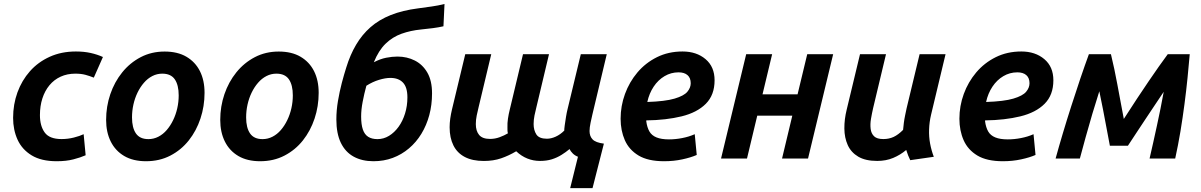

<svg xmlns="http://www.w3.org/2000/svg" viewBox="-20 -796 6030 964"><path d="M264.5 13.5Q187.5 13.5 139.1 -15.9Q90.8 -45.2 68.2 -94.6Q45.8 -144 45.8 -204Q45.8 -272 67.6 -332.1Q89.5 -392.2 130.4 -438.4Q171.2 -484.5 229.8 -511Q288.2 -537.5 361 -537.5Q402 -537.5 435.4 -530Q468.8 -522.5 496.8 -509.8L451 -406.2Q430.5 -414.5 408.8 -420.4Q387 -426.2 358.2 -426.2Q317.5 -426.2 284.5 -411.1Q251.5 -396 228.2 -367.9Q205 -339.8 192.8 -301.8Q180.5 -263.8 180.5 -218Q180.5 -163.8 204.4 -130.8Q228.2 -97.8 289 -97.8Q321 -97.8 350.9 -105.4Q380.8 -113 400 -122.2L410 -16.5Q384 -5 348.2 4.2Q312.5 13.5 264.5 13.5Z M713.2 13.5Q648.5 13.5 603.9 -12.6Q559.2 -38.8 536 -85.5Q512.8 -132.2 512.8 -194Q512.8 -261.5 533.8 -323Q554.8 -384.5 593.6 -432.6Q632.5 -480.8 686.5 -509Q740.5 -537.2 806.5 -537.2Q871.5 -537.2 916 -511.1Q960.5 -485 983.8 -438.8Q1007 -392.5 1007 -330Q1007 -262.5 986.5 -200.9Q966 -139.2 927.9 -91.1Q889.8 -43 835.4 -14.8Q781 13.5 713.2 13.5ZM725 -97.5Q751.5 -97.5 775 -109.5Q798.5 -121.5 817.1 -143.1Q835.8 -164.8 849.2 -192.6Q862.8 -220.5 870 -252.4Q877.2 -284.2 877.2 -317.2Q877.2 -369.2 857.5 -397.8Q837.8 -426.2 794.8 -426.2Q768.2 -426.2 744.9 -414.2Q721.5 -402.2 702.8 -380.6Q684 -359 670.5 -331.1Q657 -303.2 649.9 -271.4Q642.8 -239.5 642.8 -206.5Q642.8 -154.5 662.5 -126Q682.2 -97.5 725 -97.5Z M1286.2 13.5Q1221.5 13.5 1176.9 -12.6Q1132.2 -38.8 1109 -85.5Q1085.8 -132.2 1085.8 -194Q1085.8 -261.5 1106.8 -323Q1127.8 -384.5 1166.6 -432.6Q1205.5 -480.8 1259.5 -509Q1313.5 -537.2 1379.5 -537.2Q1444.5 -537.2 1489 -511.1Q1533.5 -485 1556.8 -438.8Q1580 -392.5 1580 -330Q1580 -262.5 1559.5 -200.9Q1539 -139.2 1500.9 -91.1Q1462.8 -43 1408.4 -14.8Q1354 13.5 1286.2 13.5ZM1298 -97.5Q1324.5 -97.5 1348 -109.5Q1371.5 -121.5 1390.1 -143.1Q1408.8 -164.8 1422.2 -192.6Q1435.8 -220.5 1443 -252.4Q1450.2 -284.2 1450.2 -317.2Q1450.2 -369.2 1430.5 -397.8Q1410.8 -426.2 1367.8 -426.2Q1341.2 -426.2 1317.9 -414.2Q1294.5 -402.2 1275.8 -380.6Q1257 -359 1243.5 -331.1Q1230 -303.2 1222.9 -271.4Q1215.8 -239.5 1215.8 -206.5Q1215.8 -154.5 1235.5 -126Q1255.2 -97.5 1298 -97.5Z M1855 13.5Q1797.8 13.5 1755.8 -9.5Q1713.8 -32.5 1691.2 -79.2Q1668.8 -126 1668.8 -196.2Q1668.8 -241.8 1676.8 -288.9Q1684.8 -336 1696.2 -379.8Q1707.8 -423.5 1718.5 -457Q1738 -520.8 1767.8 -571.2Q1797.5 -621.8 1840.2 -659.4Q1883 -697 1942 -720.5Q2001 -744 2079.2 -754Q2115.8 -759 2147.9 -763.5Q2180 -768 2211.8 -776L2206.5 -664Q2182.2 -658.5 2154.2 -654.8Q2126.2 -651 2094.2 -648Q2041.2 -642.8 1996.1 -626.6Q1951 -610.5 1916 -576.6Q1881 -542.8 1857 -483.5Q1889 -500.2 1919 -506.1Q1949 -512 1975.5 -512Q2023.5 -512 2063 -491.9Q2102.5 -471.8 2125.9 -431Q2149.2 -390.2 2149.2 -327.2Q2149.2 -269.5 2135.4 -218Q2121.5 -166.5 2095.6 -124.1Q2069.8 -81.8 2033.2 -50.9Q1996.8 -20 1951.8 -3.2Q1906.8 13.5 1855 13.5ZM1875.2 -97.5Q1906.2 -97.5 1933.2 -114Q1960.2 -130.5 1981 -159.1Q2001.8 -187.8 2013.6 -225.9Q2025.5 -264 2025.5 -307.2Q2025.5 -358 2003.2 -381.4Q1981 -404.8 1940 -404.8Q1915 -404.8 1883 -395.1Q1851 -385.5 1819.5 -365.5Q1808.2 -324 1800.8 -284.6Q1793.2 -245.2 1793.2 -211.2Q1793.2 -170.8 1801.9 -145.6Q1810.5 -120.5 1828.8 -109Q1847 -97.5 1875.2 -97.5Z M2842.8 148.5 2881.8 -9Q2866.5 -14.8 2855.9 -25.4Q2845.2 -36 2839.5 -47.5Q2821.5 -32.2 2799.2 -18.4Q2777 -4.5 2750.8 3.8Q2724.5 12 2691.2 12Q2658 12 2627.9 0Q2597.8 -12 2571.8 -36.5Q2534.8 -14.5 2496 -1.1Q2457.2 12.2 2409.2 12.2Q2352 12.2 2313.8 -7.8Q2275.5 -27.8 2256.5 -66Q2237.5 -104.2 2237.5 -157.2Q2237.5 -177.8 2240.6 -200.5Q2243.8 -223.2 2249.2 -246L2316 -524H2446.5L2382.8 -257Q2378 -238.5 2373.5 -216.2Q2369 -194 2369 -173.2Q2369 -138.5 2385.6 -118.5Q2402.2 -98.5 2440.5 -98.5Q2465.2 -98.5 2488.6 -107.1Q2512 -115.8 2530 -126.5Q2528 -134.8 2527.9 -142.5Q2527.8 -150.2 2527.8 -157.2Q2527 -177.8 2530.4 -200.5Q2533.8 -223.2 2539.5 -246L2606 -524H2736.5L2673 -257Q2668 -238.5 2663.6 -216.2Q2659.2 -194 2659.2 -173.2Q2659.2 -142.5 2673 -121Q2686.8 -99.5 2726 -99.5Q2747.2 -99.5 2770.1 -109.9Q2793 -120.2 2813 -140.2Q2812.8 -147 2815.4 -166.8Q2818 -186.5 2821.8 -209.1Q2825.5 -231.8 2829.2 -246.2L2896.2 -524H3026.5L2954.5 -222Q2950.5 -204.8 2945.2 -180Q2940 -155.2 2940 -138.2Q2940 -111.8 2955.5 -95.9Q2971 -80 3012 -74.8L2955 148.5Z M3314 13.5Q3234 13.5 3186.2 -15.1Q3138.5 -43.8 3117.2 -92.1Q3096 -140.5 3096 -199.8Q3096 -264 3117.9 -324.1Q3139.8 -384.2 3180.5 -432.4Q3221.2 -480.5 3278.6 -509Q3336 -537.5 3407 -537.5Q3477 -537.5 3522.4 -499.1Q3567.8 -460.8 3567.8 -393Q3567.8 -319 3523.8 -274.9Q3479.8 -230.8 3402.1 -211.8Q3324.5 -192.8 3224.8 -191.5Q3224.8 -190.5 3224.8 -189.4Q3224.8 -188.2 3224.8 -187.2Q3229 -156 3240.6 -135.9Q3252.2 -115.8 3276.4 -106Q3300.5 -96.2 3338.8 -96.2Q3371.5 -96.2 3405.1 -102.8Q3438.8 -109.2 3468.2 -122.2L3478.2 -18Q3449 -5.2 3406 4.1Q3363 13.5 3314 13.5ZM3230 -284Q3320 -287 3366.9 -300.9Q3413.8 -314.8 3430.9 -335.1Q3448 -355.5 3448 -378Q3448 -404.8 3431.9 -418.8Q3415.8 -432.8 3387 -432.8Q3348.8 -432.8 3316.5 -413.6Q3284.2 -394.5 3261.9 -360.9Q3239.5 -327.2 3230 -284Z M3600.2 0 3726.5 -524H3856.8L3808.5 -322.5H3984.5L4033 -524H4163.2L4037 0H3906.5L3958 -215.2H3782L3730.5 0Z M4384.5 12Q4325.5 12 4289.2 -9.4Q4253 -30.8 4236.4 -67.6Q4219.8 -104.5 4219.4 -150.8Q4219 -197 4231.2 -246L4298 -524H4428.5L4364 -254Q4357.8 -227 4353.1 -199.6Q4348.5 -172.2 4351.4 -148.9Q4354.2 -125.5 4368.8 -111.6Q4383.2 -97.8 4415 -97.8Q4443.5 -97.8 4466.8 -108.6Q4490 -119.5 4514.2 -143.8Q4515.8 -161 4518.1 -179.5Q4520.5 -198 4524.5 -217Q4528.5 -236 4531.8 -251.8L4597.2 -524H4727.5L4654.8 -220.2Q4646 -183.2 4644.8 -146.1Q4643.5 -109 4650 -74.5Q4656.5 -40 4668.5 -8.8L4550.2 8.2Q4544.2 -3.8 4539.4 -16.1Q4534.5 -28.5 4530 -43Q4500.5 -18.2 4464.5 -3.1Q4428.5 12 4384.5 12Z M5015 13.5Q4935 13.5 4887.2 -15.1Q4839.5 -43.8 4818.2 -92.1Q4797 -140.5 4797 -199.8Q4797 -264 4818.9 -324.1Q4840.8 -384.2 4881.5 -432.4Q4922.2 -480.5 4979.6 -509Q5037 -537.5 5108 -537.5Q5178 -537.5 5223.4 -499.1Q5268.8 -460.8 5268.8 -393Q5268.8 -319 5224.8 -274.9Q5180.8 -230.8 5103.1 -211.8Q5025.5 -192.8 4925.8 -191.5Q4925.8 -190.5 4925.8 -189.4Q4925.8 -188.2 4925.8 -187.2Q4930 -156 4941.6 -135.9Q4953.2 -115.8 4977.4 -106Q5001.5 -96.2 5039.8 -96.2Q5072.5 -96.2 5106.1 -102.8Q5139.8 -109.2 5169.2 -122.2L5179.2 -18Q5150 -5.2 5107 4.1Q5064 13.5 5015 13.5ZM4931 -284Q5021 -287 5067.9 -300.9Q5114.8 -314.8 5131.9 -335.1Q5149 -355.5 5149 -378Q5149 -404.8 5132.9 -418.8Q5116.8 -432.8 5088 -432.8Q5049.8 -432.8 5017.5 -413.6Q4985.2 -394.5 4962.9 -360.9Q4940.5 -327.2 4931 -284Z M5280 0Q5295.8 -57.8 5316 -125.5Q5336.2 -193.2 5358.9 -263.9Q5381.5 -334.5 5404.1 -401.4Q5426.8 -468.2 5447.2 -524H5557.8Q5567 -485.8 5574.9 -448.6Q5582.8 -411.5 5589.9 -372.8Q5597 -334 5605.1 -291.4Q5613.2 -248.8 5622.5 -198.8Q5657.8 -254 5689 -301.1Q5720.2 -348.2 5747.4 -388.2Q5774.5 -428.2 5798.5 -462.1Q5822.5 -496 5843.2 -524H5953.5Q5948.8 -468.5 5942.4 -404.9Q5936 -341.2 5927.1 -273.4Q5918.2 -205.5 5906.8 -136.1Q5895.2 -66.8 5880.5 0H5751.8Q5760.8 -38.5 5770 -79.9Q5779.2 -121.2 5788.5 -164.1Q5797.8 -207 5806.6 -250.2Q5815.5 -293.5 5822.8 -335Q5798.5 -299 5776.2 -265.4Q5754 -231.8 5732.1 -199.2Q5710.2 -166.8 5688.4 -133.2Q5666.5 -99.8 5643 -64.2H5552.5Q5543.5 -111 5535.1 -156.4Q5526.8 -201.8 5518 -246.6Q5509.2 -291.5 5499.5 -337.8Q5482.2 -283.8 5464.6 -224.8Q5447 -165.8 5431.1 -107.9Q5415.2 -50 5401.8 0Z"/></svg>

Font: Ubuntu Sans
Style: Italic
Weight: 400
Italic angle: -13.5°
Designer: Dalton Maag Ltd
Foundry: Dalton Maag Ltd
Version: Version 1.006